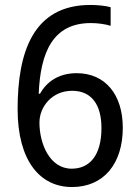

<svg xmlns="http://www.w3.org/2000/svg" viewBox="-20 -744 560 774"><path d="M51 -304C51 -95 142 10 270 10C399 10 475 -85 475 -229C475 -362 405 -449 289 -449C216 -449 168 -414 141 -366H136C143 -533 193 -651 346 -651C374 -651 403 -647 426 -640V-715C405 -721 371 -724 344 -724C112 -724 51 -531 51 -304ZM269 -64C180 -64 139 -165 139 -250C139 -313 189 -378 271 -378C349 -378 389 -322 389 -228C389 -117 341 -64 269 -64Z"/></svg>

Font: Noto Sans Georgian SemiCondensed
Style: Regular
Weight: 400
Width: 4
Designer: Monotype Design Team, Akaki Razmadze
Foundry: Google LLC
Version: Version 2.005